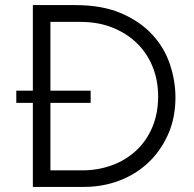

<svg xmlns="http://www.w3.org/2000/svg" viewBox="-20 -734 760 754"><path d="M44 -378H109V-714H275Q383 -714 458 -681Q533 -648 580 -596Q627 -544 648 -479.5Q669 -415 669 -352Q669 -271 640 -206Q611 -141 562 -95Q513 -49 448 -24.5Q383 0 310 0H109V-330H44ZM303 -65Q365 -65 419.5 -85Q474 -105 514.5 -142.5Q555 -180 578 -234Q601 -288 601 -356Q601 -418 579.5 -471.5Q558 -525 518 -564Q478 -603 422 -625.5Q366 -648 296 -648H178V-378H336V-330H178V-65Z"/></svg>

Font: Josefin Sans
Style: Regular
Weight: 400
Designer: Santiago Orozco
Foundry: Typemade
Version: Version 1.0